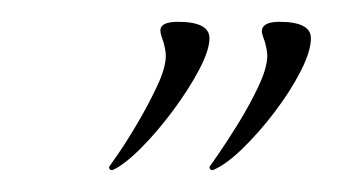

<svg xmlns="http://www.w3.org/2000/svg" viewBox="-20 -548 319 176"><path d="M175 -392Q172 -392 172 -395Q172 -395 180 -406.5Q188 -418 198.5 -435Q209 -452 217 -469Q225 -486 225 -497Q225 -499 224.5 -502Q224 -505 223 -509Q220 -517 220 -519Q220 -528 236 -528Q265 -528 265 -513Q265 -501 255.5 -482.5Q246 -464 231.5 -445Q217 -426 202 -411.5Q187 -397 175 -392ZM83 -392Q80 -392 80 -395Q80 -395 88 -406.5Q96 -418 106 -435Q116 -452 124 -469Q132 -486 132 -497Q132 -499 131.5 -502Q131 -505 130 -509Q127 -517 127 -520Q127 -528 143 -528Q172 -528 172 -513Q172 -502 162.5 -484Q153 -466 138.5 -446.5Q124 -427 109 -412Q94 -397 83 -392Z"/></svg>

Font: Petemoss
Style: Regular
Weight: 400
Designer: Robert E. Leuschke
Foundry: Robert E. Leuschke
Version: Version 1.010; ttfautohint (v1.8.3)